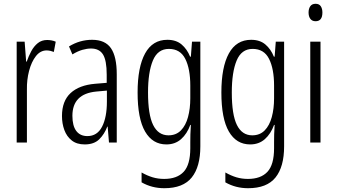

<svg xmlns="http://www.w3.org/2000/svg" viewBox="-20 -752 1780 1013"><path d="M229 -541Q239 -541 251 -539Q263 -537 274 -532L264 -478Q257 -481 246.5 -483.5Q236 -486 226 -486Q193 -486 169.5 -456Q146 -426 133.5 -378.5Q121 -331 122 -279V0H68V-532H110L118 -427H121Q131 -456 145 -482Q159 -508 179.5 -524.5Q200 -541 229 -541Z M466 -542Q535 -542 565.5 -497.5Q596 -453 596 -360V0H555L548 -84H546Q531 -44 503.5 -17Q476 10 427 10Q385 10 358.5 -11Q332 -32 319.5 -66Q307 -100 307 -140Q307 -219 352.5 -261Q398 -303 482 -310L543 -315V-358Q543 -433 523.5 -464.5Q504 -496 460 -496Q439 -496 414.5 -489Q390 -482 362 -465L344 -507Q401 -542 466 -542ZM488 -269Q362 -257 362 -141Q362 -88 382.5 -61Q403 -34 441 -34Q493 -34 518.5 -83.5Q544 -133 544 -216V-274Z M863 -542Q909 -542 938 -517.5Q967 -493 983 -453H987L993 -532H1037V20Q1037 128 991.5 184.5Q946 241 847 241Q781 241 727 210V158Q757 175 785.5 183.5Q814 192 846 192Q914 192 949 154.5Q984 117 984 30V-2Q984 -21 984.5 -43.5Q985 -66 987 -93H984Q967 -46 935.5 -18Q904 10 858 10Q785 10 745.5 -58Q706 -126 706 -264Q706 -398 745.5 -470Q785 -542 863 -542ZM871 -494Q812 -494 786.5 -432.5Q761 -371 761 -264Q761 -147 788 -92.5Q815 -38 869 -38Q909 -38 934.5 -64Q960 -90 972 -134.5Q984 -179 984 -233V-300Q984 -389 957.5 -441.5Q931 -494 871 -494Z M1305 -542Q1351 -542 1380 -517.5Q1409 -493 1425 -453H1429L1435 -532H1479V20Q1479 128 1433.5 184.5Q1388 241 1289 241Q1223 241 1169 210V158Q1199 175 1227.5 183.5Q1256 192 1288 192Q1356 192 1391 154.5Q1426 117 1426 30V-2Q1426 -21 1426.5 -43.5Q1427 -66 1429 -93H1426Q1409 -46 1377.5 -18Q1346 10 1300 10Q1227 10 1187.5 -58Q1148 -126 1148 -264Q1148 -398 1187.5 -470Q1227 -542 1305 -542ZM1313 -494Q1254 -494 1228.5 -432.5Q1203 -371 1203 -264Q1203 -147 1230 -92.5Q1257 -38 1311 -38Q1351 -38 1376.5 -64Q1402 -90 1414 -134.5Q1426 -179 1426 -233V-300Q1426 -389 1399.5 -441.5Q1373 -494 1313 -494Z M1645 -732Q1664 -732 1672.5 -719Q1681 -706 1681 -686Q1681 -640 1645 -640Q1627 -640 1617.5 -652.5Q1608 -665 1608 -686Q1608 -706 1617 -719Q1626 -732 1645 -732ZM1671 -532V0H1617V-532Z"/></svg>

Font: Noto Sans Sinhala UI ExtraCondensed Light
Style: Regular
Weight: 300
Width: 2
Designer: Jelle Bosma - Monotype Design Team
Foundry: Monotype Imaging Inc.
Version: Version 2.006; ttfautohint (v1.8.4.7-5d5b)